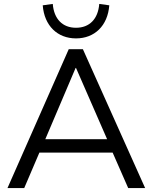

<svg xmlns="http://www.w3.org/2000/svg" viewBox="-20 -955 775 975"><path d="M18 0H103L180 -180H552L631 0H717L401 -705H329ZM364 -610H366L524 -248H210ZM366 -760C460 -760 527 -824 535 -928L484 -935C478 -858 434 -814 366 -814C298 -814 254 -858 248 -935L197 -928C205 -824 272 -760 366 -760Z"/></svg>

Font: Poppy and Pepper
Style: Regular
Weight: 400
Designer: Thy Ha
Foundry: Thy Ha
Version: Version 0.001;Glyphs 3.2 (3227)